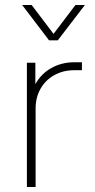

<svg xmlns="http://www.w3.org/2000/svg" viewBox="-20 -751 381 771"><path d="M88 -499H122V-413Q145 -455 186.5 -478Q228 -501 278 -501H309V-469H277Q234 -469 198.5 -449.5Q163 -430 143 -395Q123 -360 123 -315V0H88ZM69 -731H107L195 -615L283 -731H321L212 -589H177Z"/></svg>

Font: Bai Jamjuree ExtraLight
Style: Regular
Weight: 275
Designer: Katatrad Aksorn Co.,Ltd.
Foundry: Cadson Demak Co.,Ltd.
Version: Version 1.000; ttfautohint (v1.6)